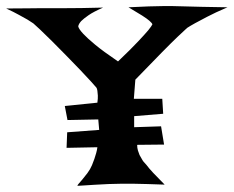

<svg xmlns="http://www.w3.org/2000/svg" viewBox="-110 -641 763 627"><path d="M-89.8 -613.3Q-47.9 -613.3 -19 -613.8Q9.8 -614.3 27.3 -614.3H60.5H104.5Q126 -614.3 156.2 -614.7Q186.5 -615.2 226.6 -616.2Q195.3 -602.5 179.2 -591.3Q163.1 -580.1 155.3 -572.3Q146.5 -562.5 145.5 -554.7Q147.5 -545.9 162.1 -530.3Q174.8 -516.6 200.7 -495.1Q226.6 -473.6 275.4 -440.4Q318.4 -481.4 340.8 -505.4Q363.3 -529.3 374 -542Q385.7 -556.6 387.7 -561.5Q386.7 -565.4 377.9 -573.2Q370.1 -580.1 354 -590.3Q337.9 -600.6 309.6 -617.2Q347.7 -619.1 375.5 -620.1Q403.3 -621.1 420.9 -621.1H455.1Q469.7 -621.1 494.1 -620.1Q514.6 -619.1 548.3 -618.7Q582 -618.2 632.8 -617.2Q591.8 -599.6 566.9 -586.4Q542 -573.2 527.3 -565.4Q509.8 -555.7 501 -549.8Q492.2 -542 470.7 -521.5Q452.1 -503.9 418.9 -470.2Q385.7 -436.5 332 -380.9L327.1 -318.4H419.9L422.9 -269.5L328.1 -261.7V-225.6L416 -228.5L425.8 -168.9L337.9 -168Q337.9 -158.2 340.3 -149.9Q342.8 -141.6 345.7 -134.8Q349.6 -127 353.5 -121.1Q357.4 -113.3 368.2 -102.5Q376 -91.8 390.6 -76.2Q405.3 -60.5 427.7 -38.1Q396.5 -39.1 370.1 -40Q343.8 -41 325.2 -41H286.1Q268.6 -41 244.6 -40Q220.7 -39.1 198.7 -37.6Q176.8 -36.1 161.1 -35.2Q145.5 -34.2 143.6 -34.2Q141.6 -35.2 146.5 -40.5Q151.4 -45.9 159.2 -55.2Q167 -64.5 175.8 -76.2Q184.6 -87.9 190.4 -101.6Q194.3 -111.3 198.2 -122.1Q201.2 -130.9 204.1 -141.1Q207 -151.4 208 -160.2L107.4 -158.2L109.4 -209L213.9 -216.8L210.9 -251L110.4 -249L101.6 -294.9L208 -305.7Q210 -319.3 209.5 -329.1Q209 -338.9 208 -344.7Q207 -351.6 205.1 -354.5Q202.1 -358.4 187.5 -374.5Q172.9 -390.6 151.9 -412.6Q130.9 -434.6 106.4 -459.5Q82 -484.4 60.1 -506.3Q38.1 -528.3 21.5 -543.9Q4.9 -559.6 -1 -564.5Q-8.8 -569.3 -20.5 -577.1Q-31.2 -583 -47.9 -592.3Q-64.5 -601.6 -89.8 -613.3Z"/></svg>

Font: Lakki Reddy
Style: Regular
Weight: 400
Designer: Appaji Ambarisha Darbha
Version: Version 1.0.4; ttfautohint (v1.2.42-39fb)